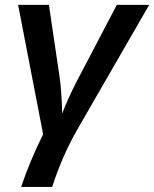

<svg xmlns="http://www.w3.org/2000/svg" viewBox="-20 -548 623 776"><path d="M293.5 -26.4Q231 82.5 190.9 207.5H65.4Q99.6 105 154.3 -5.4L53.2 -528.3H177.7L221.7 -231.4Q224.1 -214.8 226.3 -186.8Q228.5 -158.7 230 -131.3Q231.4 -104 231.4 -88.9Q240.7 -114.3 254.4 -145Q268.1 -175.8 286.1 -211.4L452.1 -528.3H583Z"/></svg>

Font: Arimo SemiBold
Style: Italic
Weight: 600
Italic angle: -12°
Version: Version 1.33